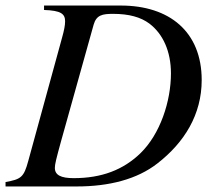

<svg xmlns="http://www.w3.org/2000/svg" viewBox="-28 -673 770 693"><path d="M310 -584C320 -619 342 -623 380 -623C438 -623 480 -611 511 -588C560 -551 589 -488 589 -408C589 -307 550 -189 479 -120C417 -60 339 -30 238 -30C192 -30 170 -41 170 -67C170 -80 175 -100 192 -162ZM131 -653V-637C192 -635 207 -623 207 -596C207 -581 203 -562 196 -537L74 -92C58 -33 48 -26 -8 -16V0H249C366 0 467 -26 540 -83C638 -159 700 -260 700 -384C700 -559 583 -653 408 -653Z"/></svg>

Font: XITS
Style: Italic
Weight: 400
Italic angle: -16.33°
Designer: MicroPress Inc., with final additions and corrections provided by Coen Hoffman, Elsevier (retired)
Version: Version 1.302